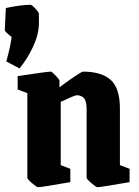

<svg xmlns="http://www.w3.org/2000/svg" viewBox="-53 -763 575 794"><path d="M27.8 -480 -26.9 -508.8Q-8.8 -575.2 -4.9 -609.9Q-6.8 -611.3 -12.7 -616.5Q-18.6 -621.6 -22.5 -624.8Q-26.4 -627.9 -29.8 -632.1Q-33.2 -636.2 -33.2 -639.2L-28.8 -730Q36.1 -743.2 73.2 -743.2Q78.6 -743.2 93.3 -727.5Q107.9 -711.9 107.9 -705.1V-666Q107.4 -620.6 84 -570.3Q60.5 -520 27.8 -480ZM105 11.2Q99.1 11.2 79.6 -5.4Q60.1 -22 60.1 -27.8V-377.9L20 -393.1V-448.2Q142.1 -466.8 157.2 -466.8Q161.6 -466.8 177.2 -450.4Q192.9 -434.1 192.9 -429.2V-401.9Q218.8 -421.9 252 -444.3Q285.2 -466.8 290 -466.8Q366.7 -466.8 404.8 -432.6Q442.9 -398.4 442.9 -314V-80.1L482.9 -64.9V-9.8Q362.3 11.2 350.1 11.2Q344.7 11.2 325 -5.6Q305.2 -22.5 305.2 -27.8V-313Q305.2 -332 300.8 -344.7Q296.4 -357.4 288.6 -362.1Q280.8 -366.7 275.6 -367.9Q270.5 -369.1 264.2 -369.1Q255.9 -369.1 198.2 -341.8V-80.1L237.8 -64.9V-9.8Q118.2 11.2 105 11.2Z"/></svg>

Font: Grenze
Style: Bold
Weight: 700
Designer: Renata Polastri
Foundry: Omnibus-Type
Version: Version 1.002;PS 001.002;hotconv 1.0.88;makeotf.lib2.5.64775